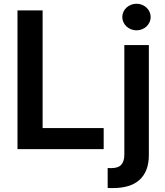

<svg xmlns="http://www.w3.org/2000/svg" viewBox="-20 -782 866 1007"><path d="M71.7 -727.3H203.5V-110.4H523.8V0H71.7ZM760.7 -545.5V31.2Q760.7 75.6 747.9 108.1Q735.1 140.6 710.9 162.1Q686.8 183.6 651.5 194.1Q616.1 204.5 571 204.5Q563.9 204.5 557.9 204.5Q551.8 204.5 544.7 203.8V99.1Q550.1 99.4 554.2 99.6Q558.2 99.8 563.2 99.8Q600.1 99.8 616.1 81.9Q632.1 63.9 632.1 29.5V-545.5ZM696 -622.9Q680.8 -622.9 667.1 -628.4Q653.4 -633.9 643.3 -643.3Q633.2 -652.7 627.3 -665.5Q621.4 -678.3 621.4 -692.5Q621.4 -707 627.3 -719.8Q633.2 -732.6 643.3 -742Q653.4 -751.4 667.1 -756.9Q680.8 -762.4 696 -762.4Q711.3 -762.4 724.8 -756.9Q738.3 -751.4 748.4 -742Q758.5 -732.6 764.4 -719.8Q770.2 -707 770.2 -692.5Q770.2 -678.3 764.4 -665.5Q758.5 -652.7 748.4 -643.3Q738.3 -633.9 724.8 -628.4Q711.3 -622.9 696 -622.9Z"/></svg>

Font: Interop SemBd
Style: Regular
Weight: 600
Designer: Rasmus Andersson, Google, Jang Haemin
Foundry: jhaemin
Version: Version 1.008